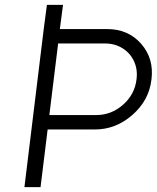

<svg xmlns="http://www.w3.org/2000/svg" viewBox="-20 -766 642 786"><path d="M419 -647Q505 -647 558 -586.5Q611 -526 600 -440Q590 -355 522 -295.5Q454 -236 369 -236H175L146 0H80L159 -647L172 -746H238L225 -647ZM374 -295Q436 -295 484 -337.5Q532 -380 539 -442Q544 -482 528.5 -515.5Q513 -549 481.5 -568.5Q450 -588 410 -588H218L182 -295Z"/></svg>

Font: Orkney Light
Style: LightItalic
Weight: 300
Designer: Samuel Oakes and Alfredo Marco Pradil
Foundry: Alfredo Marco Pradil
Version: 1.0; ttfautohint (v1.5)